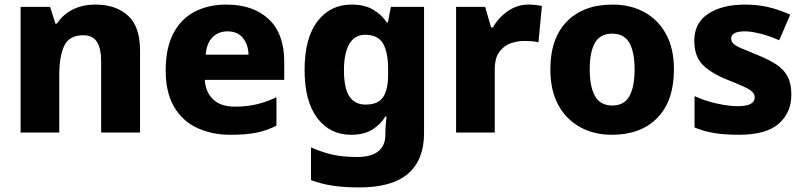

<svg xmlns="http://www.w3.org/2000/svg" viewBox="-20 -579 3519 839"><path d="M398 -559Q485 -559 538.5 -511.5Q592 -464 592 -358V0H422V-311Q422 -367 403.5 -396Q385 -425 344 -425Q283 -425 261 -379.5Q239 -334 239 -250V0H70V-549H199L222 -476H229Q255 -516 298 -537.5Q341 -559 398 -559Z M969 -559Q1086 -559 1154 -495.5Q1222 -432 1222 -309V-230H875Q878 -177 911 -145Q944 -113 1007 -113Q1058 -113 1100.5 -123Q1143 -133 1188 -154V-30Q1148 -9 1102 0.5Q1056 10 988 10Q906 10 841.5 -20Q777 -50 740.5 -112.5Q704 -175 704 -271Q704 -368 737 -432Q770 -496 830 -527.5Q890 -559 969 -559ZM974 -442Q935 -442 909 -416.5Q883 -391 879 -340H1066Q1065 -383 1042 -412.5Q1019 -442 974 -442Z M1516 -559Q1572 -559 1609.5 -537.5Q1647 -516 1670 -481H1675L1688 -549H1833V3Q1833 119 1763.5 179.5Q1694 240 1550 240Q1485 240 1434.5 232.5Q1384 225 1339 208V65Q1386 86 1432 96.5Q1478 107 1542 107Q1602 107 1633 82Q1664 57 1664 10V-2Q1664 -14 1665.5 -33Q1667 -52 1669 -70H1664Q1643 -35 1606.5 -12.5Q1570 10 1514 10Q1422 10 1366.5 -63Q1311 -136 1311 -274Q1311 -412 1367 -485.5Q1423 -559 1516 -559ZM1575 -427Q1530 -427 1506.5 -387Q1483 -347 1483 -272Q1483 -194 1506.5 -158Q1530 -122 1578 -122Q1632 -122 1654 -154.5Q1676 -187 1676 -254V-276Q1676 -350 1654 -388.5Q1632 -427 1575 -427Z M2289 -559Q2305 -559 2322 -557Q2339 -555 2348 -553L2333 -394Q2322 -397 2307.5 -398.5Q2293 -400 2269 -400Q2241 -400 2212 -390Q2183 -380 2162.5 -353Q2142 -326 2142 -275V0H1973V-549H2100L2126 -459H2134Q2157 -501 2198.5 -530Q2240 -559 2289 -559Z M2925 -276Q2925 -138 2852.5 -64Q2780 10 2654 10Q2576 10 2515 -23.5Q2454 -57 2419.5 -120.5Q2385 -184 2385 -276Q2385 -412 2457.5 -485.5Q2530 -559 2657 -559Q2735 -559 2795.5 -526Q2856 -493 2890.5 -430Q2925 -367 2925 -276ZM2557 -276Q2557 -200 2580 -159Q2603 -118 2656 -118Q2708 -118 2730.5 -159Q2753 -200 2753 -276Q2753 -352 2730 -392Q2707 -432 2655 -432Q2603 -432 2580 -392Q2557 -352 2557 -276Z M3438 -165Q3438 -87 3383 -38.5Q3328 10 3208 10Q3150 10 3104.5 3Q3059 -4 3015 -22V-159Q3063 -137 3115 -126Q3167 -115 3202 -115Q3242 -115 3260 -125Q3278 -135 3278 -153Q3278 -167 3267.5 -177.5Q3257 -188 3231 -200Q3205 -212 3157 -231Q3086 -260 3050 -296.5Q3014 -333 3014 -401Q3014 -479 3075 -519Q3136 -559 3236 -559Q3290 -559 3337 -548Q3384 -537 3433 -515L3385 -403Q3345 -421 3304 -431.5Q3263 -442 3236 -442Q3175 -442 3175 -411Q3175 -398 3184.5 -388.5Q3194 -379 3219.5 -368Q3245 -357 3292 -338Q3341 -318 3373.5 -296.5Q3406 -275 3422 -244Q3438 -213 3438 -165Z"/></svg>

Font: Noto Sans Khmer UI ExtraBold
Style: Regular
Weight: 800
Designer: Danh Hong and the Monotype Design Team
Foundry: Monotype Imaging Inc.
Version: Version 2.002; ttfautohint (v1.8.4.7-5d5b)